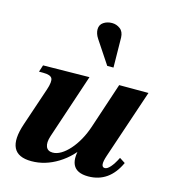

<svg xmlns="http://www.w3.org/2000/svg" viewBox="-110 -814 824 918"><g transform="rotate(15 302.5 -355.0)"><path d="M129 14Q62 14 42 -26.5Q22 -67 49 -147L113 -337Q127 -379 119 -394Q111 -409 75 -409H54L65 -443L294 -446L187 -125Q176 -91 184 -71.5Q192 -52 217 -52Q237 -52 258 -64.5Q279 -77 299.5 -100Q320 -123 337 -153.5Q354 -184 366 -220L441 -446H586L471 -104Q451 -45 477 -45Q489 -45 504 -62Q519 -79 535 -111L563 -93Q514 14 410 14Q352 14 335 -22Q318 -58 343 -131L361 -128Q323 -64 260 -25Q197 14 129 14ZM362 -520 287 -633Q279 -645 275.5 -656Q272 -667 272 -677Q272 -700 290 -712Q308 -724 332 -724Q354 -724 372 -710.5Q390 -697 391 -668L393 -520Z"/></g></svg>

Font: Baskervville
Style: Bold Italic
Weight: 700
Italic angle: -18°
Version: Version 1.100